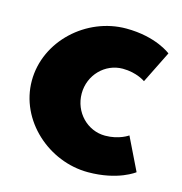

<svg xmlns="http://www.w3.org/2000/svg" viewBox="-86 -607 664 701"><g transform="rotate(15 245.5 -256.5)"><path d="M333 -383C386 -383 419 -359 419 -359L479 -480C479 -480 421 -528 307 -528C158 -528 23 -406 23 -255C23 -105 159 15 307 15C421 15 479 -31 479 -31L419 -154C419 -154 386 -130 333 -130C266 -130 211 -186 211 -257C211 -327 266 -383 333 -383Z"/></g></svg>

Font: Hussar Techniczny
Style: Bold 
Weight: 700
Foundry: Cannot Into Space Fonts
Version: Version 0.77